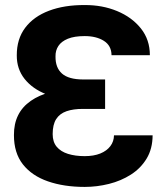

<svg xmlns="http://www.w3.org/2000/svg" viewBox="-20 -733 662 763"><path d="M397.7 -336.9H287.5Q218.7 -336.9 163.9 -358.4Q109.2 -379.9 77.8 -419.3Q46.4 -458.8 46.7 -512.7Q46.4 -578.1 80.2 -622.8Q114 -667.5 174.9 -690.4Q235.8 -713.4 316.6 -712.9Q386.3 -713.4 445.2 -689.1Q504 -664.8 539.8 -620.1Q575.6 -575.3 575.6 -513.7H423.2Q422.8 -551.6 392.9 -570.6Q363 -589.6 316.6 -589.6Q275.7 -589.6 249.8 -579.1Q223.9 -568.5 212 -550.3Q200.1 -532.2 200.6 -509Q199.9 -464 226.3 -440.7Q252.7 -417.4 309.8 -417.2H397.7ZM287.5 -378.9H397.7V-300.2H309.8Q271.6 -300.4 244.4 -291Q217.3 -281.6 203.3 -259.8Q189.3 -238 189.3 -200Q189.3 -169.1 205.3 -149.8Q221.4 -130.5 250.2 -121.5Q279 -112.5 316.6 -112.5Q352.6 -112.5 378.6 -123Q404.5 -133.6 418.6 -152.3Q432.7 -171.1 433 -195.3H586.5Q586.2 -141.6 562.7 -102.8Q539.2 -64 500.1 -39.1Q461.1 -14.2 413.2 -2.2Q365.3 9.8 316.6 9.8Q234.1 9.8 170.5 -12.3Q106.9 -34.3 71 -79.8Q35.2 -125.4 35.4 -196.3Q34.9 -285.2 102.2 -332Q169.6 -378.9 287.5 -378.9Z"/></svg>

Font: Inter Display V
Style: Regular
Weight: 400
Designer: Rasmus Andersson
Foundry: rsms
Version: Version 3.015;git-src